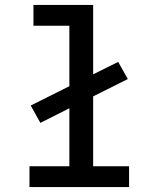

<svg xmlns="http://www.w3.org/2000/svg" viewBox="-20 -755 640 775"><path d="M99 0V-84H260V-318L143 -259L104 -329L260 -407V-651H115V-735H356V-455L457 -505L496 -436L356 -366V-84H501V0Z"/></svg>

Font: Iosevka Curly Medium Extended
Style: Regular
Weight: 500
Width: 7
Monospace: yes
Designer: Belleve Invis
Foundry: Belleve Invis
Version: Version 11.1.0; ttfautohint (v1.8.3)